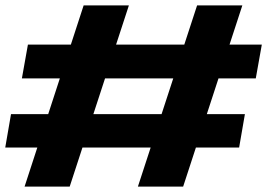

<svg xmlns="http://www.w3.org/2000/svg" viewBox="-28 -695 1004 715"><path d="M485.5 0H654L874.5 -675H706ZM-8.5 -145.5H862.5L884 -270H13ZM63.5 0H231.5L452 -675H283.5ZM53.5 -403H924.5L947 -529H76Z"/></svg>

Font: Anybody Expanded ExtraBold
Style: Italic
Weight: 800
Width: 7
Italic angle: -10°
Version: Version 1.113;gftools[0.9.25]